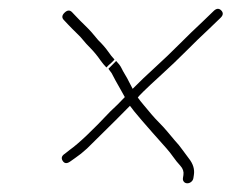

<svg xmlns="http://www.w3.org/2000/svg" viewBox="-20 -505 532 441"><path d="M224.4 -350 229.2 -355C240 -364.3 244.4 -369 242.4 -369C238.4 -373 233.6 -379 228.1 -387C222.6 -394.9 215 -403.6 205.4 -413L190.7 -430.5C187 -434.8 181.7 -440.3 174.8 -447C167.9 -453.7 161.2 -460.3 155 -467L145.5 -477C140.4 -482.3 134.7 -482 128.4 -476C122.1 -470 121.5 -464.3 126.7 -459L136.1 -449C142.4 -442.3 149 -435.7 155.9 -429C162.9 -422.3 168 -416.8 171.3 -412.5C174.6 -408.2 180.2 -402.1 187.9 -394.3C195.7 -386.4 203.7 -376.7 211.8 -365C215.1 -360.3 219.3 -355.3 224.4 -350ZM229 -347 236.4 -337C242 -326 248.4 -314.2 255.8 -301.5C259.4 -295.2 263.1 -288.7 266.7 -282C255.4 -270 244.4 -259 233.4 -249C191.8 -204.8 160.9 -175.5 140.5 -161L129.1 -152C121.7 -147.3 120 -141.8 124 -135.5C128 -129.2 133.7 -128.7 141.2 -134L152.5 -142C161.4 -148 170.6 -155.3 180 -164C201.1 -185 223.1 -206.7 245.8 -229C258 -241 268.9 -252 278.5 -262C285.9 -251 313.8 -218.5 362.1 -164.5C367.7 -158.2 373 -151.5 377.9 -144.5C382.8 -137.5 388.2 -130.8 394.2 -124.3C400.2 -117.8 402.5 -110.7 401.3 -103L400.2 -96C399.7 -92.7 400.4 -89.8 402.4 -87.5C404.3 -85.2 407 -84 410.3 -84C413.6 -84 416.7 -85.2 419.4 -87.5C422.1 -89.8 423.7 -92.7 424.2 -96L425.3 -103C427.4 -116.1 423.6 -128.7 413.8 -141C408.6 -147.7 403.5 -154.5 398.6 -161.5C393.7 -168.5 388.1 -175.3 381.8 -182L364.2 -203C358 -210.3 351.7 -217.2 345.4 -223.5C339.1 -229.8 333.4 -236 328.3 -242L310.7 -263C304.5 -270.3 299.8 -276.3 296.5 -281C296.6 -281.7 300.8 -286.2 309.1 -294.5C317.5 -302.8 331.4 -315.8 350.8 -333.5C370.3 -351.2 389.1 -369.2 407.4 -387.5C425.6 -405.8 443.3 -423 460.5 -439L486.5 -464C492.8 -470 493.3 -475.7 488.2 -481C483 -486.3 477.3 -486 471 -480L445.1 -455C427.9 -439 410.1 -421.8 391.9 -403.5C373.7 -385.2 355.2 -367.5 336.5 -350.5C317.8 -333.5 300.5 -317 284.7 -301C282.1 -305.7 279.4 -310.8 276.6 -316.5C273.9 -322.2 270.8 -327.8 267.3 -333.5C263.9 -339.2 261 -344.3 258.8 -349C256.5 -353.7 252.5 -359 246.8 -365Z"/></svg>

Font: Proton
Style: SeBdIt
Weight: 500
Version: Version 1.017